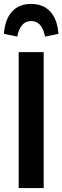

<svg xmlns="http://www.w3.org/2000/svg" viewBox="-35 -956 317 976"><path d="M187 0H60V-691H187ZM262 -784 194 -770Q179 -849 123 -849Q68 -849 53 -770L-15 -784Q-10 -857 25.5 -896.5Q61 -936 123 -936Q185 -936 221 -896.5Q257 -857 262 -784Z"/></svg>

Font: Fira Sans Compressed Medium
Style: Regular
Weight: 500
Width: 1
Designer: bBox Type GmbH & Carrois Corporate GbR & Edenspiekermann AG
Foundry: bBox Type GmbH & Carrois Corporate GbR & Edenspiekermann AG
Version: Version 4.301